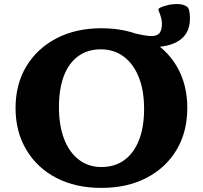

<svg xmlns="http://www.w3.org/2000/svg" viewBox="-20 -904 992 938"><path d="M633 -742Q684 -730 713.5 -728Q743 -726 757 -740Q771 -754 771 -789Q771 -804 766.5 -819.5Q762 -835 755 -852Q751 -860 761 -866Q777 -874 801.5 -879.5Q826 -885 851.5 -884Q877 -883 894 -871Q901 -866 904.5 -851Q908 -836 908 -813Q908 -729 836 -695Q764 -661 639 -682ZM475 14Q350 14 256 -34.5Q162 -83 109 -171.5Q56 -260 56 -376Q56 -493 109 -580.5Q162 -668 256.5 -717Q351 -766 475 -766Q601 -766 696 -717.5Q791 -669 843 -581Q895 -493 895 -377Q895 -259 842.5 -171.5Q790 -84 695.5 -35Q601 14 475 14ZM475 -88Q541 -88 587.5 -122Q634 -156 659 -219.5Q684 -283 684 -372Q684 -462 658 -527Q632 -592 584.5 -627.5Q537 -663 472 -663Q408 -663 362 -629.5Q316 -596 292 -533Q268 -470 268 -380Q268 -291 293 -225.5Q318 -160 365 -124Q412 -88 475 -88Z"/></svg>

Font: Hahmlet ExtraBold
Style: Regular
Weight: 800
Designer: Minjoo Ham & Mark Frömberg
Foundry: hypertype
Version: Version 1.002